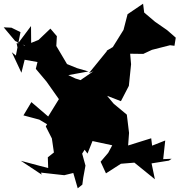

<svg xmlns="http://www.w3.org/2000/svg" viewBox="-21 -975 1006 1040"><path d="M41 -825 90 -801 65 -674 43 -692 95 -581 126 -705 70 -742 148 -720 147 -834 82 -747 69 -741 86 -656 182 -639 173 -602 231 -533 298 -438 240 -344 149 -422 106 -350 192 -327 234 -302 227 -290 260 -225 271 -149 238 -123 240 -65 193 -77 92 -104 205 -29 201 -40 327 -26 376 -38 400 45 425 25 430 -13 442 -78 424 -143 463 -204 430 -231 398 -320 329 -335 384 -217 381 -251 393 -224 453 -143 480 -211 587 -188 565 -147 524 -99 553 -36 634 -88 707 -94 818 -4 800 -90 894 -105 909 -115 863 -113 874 -214 803 -186 798 -226 673 -187 678 -255 666 -354 595 -413 559 -456 634 -427 677 -510 689 -627 684 -684 755 -683 802 -705 900 -730 924 -727 931 -771 884 -812 819 -857 760 -907 754 -955 670 -898 648 -813 590 -720 558 -701 557 -697 461 -579 485 -589 415 -541 387 -550 349 -568 458 -588 396 -606 342 -628 284 -726 287 -779 252 -820 188 -759 112 -728 61 -753 -1 -827Z"/></svg>

Font: Hussar Lance
Style: Regular
Weight: 700
Foundry: Cannot Into Space Fonts, PlusOne Fonts
Version: Version 2.27